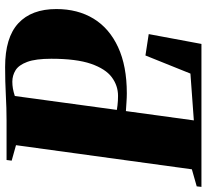

<svg xmlns="http://www.w3.org/2000/svg" viewBox="-48 -735 788 732"><g transform="rotate(90 346.0 -369.0)"><path d="M235.5 5.5Q123 5.5 68.8 -44.8Q14.5 -95 14.5 -190Q14.5 -271.5 51.2 -331.8Q88 -392 159.8 -425.2Q231.5 -458.5 336 -458.5Q351.5 -458.5 369.5 -457.2Q387.5 -456 403.5 -455L439 -714L260.5 -701L191.5 -529.5L110 -542L147.5 -743H692.5L690.5 -725L625.5 -706.5L533.5 -36L592.5 -19.5L590 0H439.5Q392.5 0 341.5 2.8Q290.5 5.5 235.5 5.5ZM291.5 -22Q304.5 -22 317.5 -24.2Q330.5 -26.5 346 -31.5L399 -420.5Q390 -422 381.2 -423Q372.5 -424 363.8 -424.5Q355 -425 345.5 -425Q306.5 -425 274.5 -401.2Q242.5 -377.5 223.2 -321.8Q204 -266 204 -170.5Q204 -111 216 -78.8Q228 -46.5 248 -34.2Q268 -22 291.5 -22Z"/></g></svg>

Font: Merriweather 144pt Black
Style: Italic
Weight: 900
Italic angle: -7.8°
Version: Version 2.101